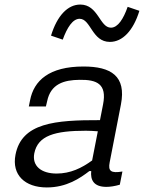

<svg xmlns="http://www.w3.org/2000/svg" viewBox="-20 -811 660 843"><path d="M346.5 -519C195.5 -519 128.5 -457 112 -370.5L106.5 -343.5H181.5L187 -366.5C202.5 -442.5 260.5 -460 330 -460.5C404 -461.5 450.5 -443.5 432.5 -352.5L419 -283.5C222 -284 75 -272 48 -131.5C31 -43.5 89 12 185.5 12C273 12 332 -29 372.5 -60H380.5C376.5 -22 390.5 9.5 447 9.5C463.5 9.5 483.5 6.5 506 0L517.5 -58C467 -49.5 454 -59.5 461.5 -98L511 -352.5C535 -477 468 -519 346.5 -519ZM332.5 -791C277.5 -791 231 -742.5 204 -654.5L255.5 -637C274.5 -689.5 299 -728.5 329.5 -728.5C379 -728.5 383.5 -627 462.5 -627C517.5 -627 565 -675.5 592 -763.5L540.5 -781C522 -728 497.5 -689.5 467 -689.5C417.5 -689.5 411.5 -791 332.5 -791ZM130.5 -137.5C146 -216 221 -237 357 -237C372 -237 391 -236 409.5 -234.5L384.5 -106.5C338.5 -73 289 -49 228.5 -49C161.5 -49 120 -82 130.5 -137.5Z"/></svg>

Font: Monaspace Neon Light
Style: Italic
Weight: 300
Italic angle: -11°
Designer: Riley Cran & the Lettermatic Team
Foundry: Lettermatic
Version: Version 1.200 (Monaspace Neon)